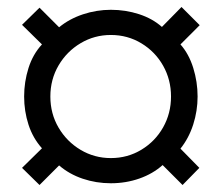

<svg xmlns="http://www.w3.org/2000/svg" viewBox="-20 -621 635 549"><path d="M93 -92 43 -141 100 -197Q74 -226 61.5 -264.5Q49 -303 49 -345Q49 -387 61.5 -426.5Q74 -466 100 -494L43 -550L93 -599L149 -543Q178 -567 217 -580Q256 -593 297 -593Q339 -593 377.5 -580.5Q416 -568 443 -544L499 -601L551 -549L496 -494Q520 -467 532.5 -427Q545 -387 545 -345Q545 -304 532.5 -265Q520 -226 496 -196L550 -141L502 -92L445 -149Q417 -124 378.5 -110.5Q340 -97 297 -97Q255 -97 216.5 -110Q178 -123 149 -148ZM297 -169Q345 -169 384.5 -193Q424 -217 446.5 -257Q469 -297 469 -345Q469 -393 446.5 -433Q424 -473 384.5 -497Q345 -521 297 -521Q250 -521 210.5 -497.5Q171 -474 147.5 -434Q124 -394 124 -345Q124 -296 147.5 -256Q171 -216 210.5 -192.5Q250 -169 297 -169Z"/></svg>

Font: Archivo ExtraCondensed Medium
Style: Regular
Weight: 500
Width: 2
Designer: Hector Gatti
Foundry: Omnibus-Type
Version: Version 2.001